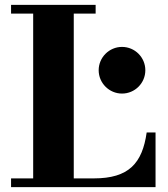

<svg xmlns="http://www.w3.org/2000/svg" viewBox="-20 -770 690 790"><path d="M620 0V-225H583.5C565.5 -98 510 -36 366 -36H283.5V-714H373.5V-750H25.5V-714H116.5V-36H25.5V0ZM386 -481C386 -428 429.5 -385 482 -385C535 -385 578 -428 578 -481C578 -534 535 -577 482 -577C429.5 -577 386 -534 386 -481Z"/></svg>

Font: Bodoni* 06
Style: Bold
Weight: 700
Version: Version 2.2